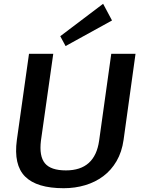

<svg xmlns="http://www.w3.org/2000/svg" viewBox="-20 -984 748 1013"><path d="M316 9Q174 9 112.5 -52.5Q51 -114 69 -246L133 -700H261L196 -242Q186 -160 217 -122.5Q248 -85 328 -85Q481 -85 503 -242L567 -700H695L632 -246Q623 -182 595 -134Q567 -86 525 -54.5Q483 -23 429.5 -7Q376 9 316 9ZM571 -876 326 -741 298 -793 524 -964Z"/></svg>

Font: Pathway Extreme 8pt Thin 12pt SemiBold
Style: Italic
Weight: 600
Italic angle: -8°
Version: Version 1.001;gftools[0.9.26]